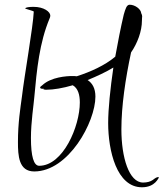

<svg xmlns="http://www.w3.org/2000/svg" viewBox="-20 -745 693 813"><path d="M581 48C638 48 651 7 653 7C653 7 653 7 653 7C653 6 652 5 649 5C644 5 637 9 627 17C617 24 603 28 586 28C526 28 494 -79 494 -197C494 -296 511 -411 535 -523C562 -562 581 -613 581 -658C581 -669 582 -674 582 -675C582 -679 581 -684 578 -689C577 -706 552 -725 529 -725C516 -725 511 -707 504 -683C491 -628 479 -566 468 -505C424 -468 364 -441 305 -422C300 -423 292 -423 285 -423C263 -423 196 -419 159 -384C153 -380 150 -377 150 -374C150 -371 154 -369 161 -369H166L164 -366C165 -366 166 -366 167 -366L173 -365C174 -365 175 -365 176 -365C207 -365 247 -372 288 -384C311 -371 318 -342 318 -311C318 -210 247 -43 146 -43C123 -43 111 -82 111 -161C111 -228 123 -304 125 -331C136 -452 147 -564 190 -667C192 -671 193 -675 193 -679C193 -695 166 -716 122 -716C105 -716 87 -714 87 -709C85 -708 122 -699 123 -696C120 -630 83 -423 73 -337C66 -285 56 -224 56 -144C56 -86 59 -19 125 -19C270 -19 384 -228 384 -336C384 -371 371 -393 351 -406C390 -422 429 -440 460 -459C447 -370 438 -283 438 -224C438 -107 474 48 581 48Z"/></svg>

Font: Comforter
Style: Regular
Weight: 400
Designer: Robert E. Leuschke
Foundry: Robert E. Leuschke
Version: Version 1.013; ttfautohint (v1.8.3)